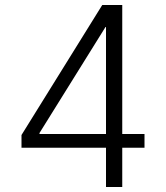

<svg xmlns="http://www.w3.org/2000/svg" viewBox="-20 -748 663 768"><path d="M66 -157H404V0H469V-157H558V-212H469V-728H389L66 -208ZM138 -212V-216L402 -640H404V-212Z"/></svg>

Font: Wafeq Light
Style: Regular
Weight: 300
Designer: Rasmus Andersson & Azza Alameddine
Foundry: Google & TypeTogether
Version: Version 3.000;January 28, 2025;FontCreator 15.0.0.3014 64-bi